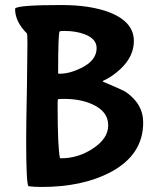

<svg xmlns="http://www.w3.org/2000/svg" viewBox="-20 -697 619 763"><path d="M348 -106Q410 -146 410 -199Q410 -254 348 -282Q301 -304 235 -304Q212 -304 210 -302Q209 -302 209 -274Q209 -118 218 -69Q220 -68 223 -68Q290 -68 348 -106ZM316 -561Q281 -574 237 -574Q219 -574 217 -572Q211 -566 211 -405Q212 -404 217 -404Q256 -404 301 -426Q364 -456 364 -506Q364 -543 316 -561ZM84 -140Q84 -208 87 -348L89 -522Q89 -562 87 -564Q40 -611 40 -661Q40 -663 41 -664Q56 -677 224 -677Q338 -677 415 -648Q512 -610 512 -534Q512 -473 459 -423Q426 -392 390 -376Q388 -374 388 -373Q466 -340 476 -334Q549 -286 549 -210Q549 -81 418 -12Q307 46 144 46Q116 46 93 43Q84 32 84 -140Z"/></svg>

Font: Bubblegum Sans
Style: Regular
Weight: 400
Designer: Angel Koziupa and Alejandro Paul
Foundry: Angel Koziupa and Alejandro Paul
Version: Version 1.001